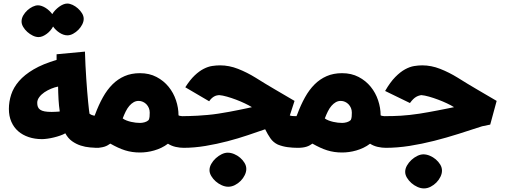

<svg xmlns="http://www.w3.org/2000/svg" viewBox="-20 -820 2804 1065"><path d="M193.8 -614.3Q178.7 -614.3 162.1 -622.3Q145.5 -630.4 131.6 -642.8Q117.7 -655.3 108.6 -670.7Q99.6 -686 99.6 -700.7Q99.6 -718.3 108.9 -734.4Q118.2 -750.5 131.8 -762.9Q145.5 -775.4 161.4 -783Q177.2 -790.5 190.9 -790.5Q200.7 -790.5 211.7 -786.6Q222.7 -782.7 233.2 -776.1Q243.7 -769.5 253.2 -760.5Q262.7 -751.5 270 -741.7Q276.4 -752.9 286.4 -763.4Q296.4 -773.9 307.6 -782.2Q318.8 -790.5 330.6 -795.4Q342.3 -800.3 353 -800.3Q366.7 -800.3 382.6 -793Q398.4 -785.6 412.1 -773.4Q425.8 -761.2 435.1 -746.1Q444.3 -731 444.3 -715.3Q444.3 -700.7 436.3 -684.6Q428.2 -668.5 415 -655Q401.9 -641.6 385.7 -632.8Q369.6 -624 353.5 -624Q342.8 -624 331.5 -627.9Q320.3 -631.8 309.8 -638.7Q299.3 -645.5 290.3 -654.3Q281.2 -663.1 274.4 -672.9Q268.6 -661.6 259.5 -651.1Q250.5 -640.6 239.7 -632.6Q229 -624.5 217.3 -619.4Q205.6 -614.3 193.8 -614.3ZM530.8 0Q506.3 0 479.7 -2.2Q453.1 -4.4 427.5 -12.7Q401.9 -21 379.6 -36.9Q357.4 -52.7 342.3 -80.6Q330.6 -73.7 313.7 -67.9Q296.9 -62 278.8 -57.6Q260.7 -53.2 243.4 -50.8Q226.1 -48.3 212.9 -48.3Q172.9 -48.3 139.2 -59.6Q105.5 -70.8 81.1 -92Q56.6 -113.3 43 -144.5Q29.3 -175.8 29.3 -215.8Q29.3 -255.9 42 -295.2Q54.7 -334.5 85.2 -369.9Q115.7 -405.3 166.7 -435.3Q217.8 -465.3 293.9 -487.8V-519L451.2 -533.7Q452.1 -496.6 454.1 -458.3Q456.1 -419.9 458.5 -383.5Q460.9 -347.2 463.6 -314.2Q466.3 -281.2 468.8 -255.4Q471.2 -229.5 473.4 -211.9Q475.6 -194.3 476.6 -189Q486.3 -181.6 500.7 -178.7Q515.1 -175.8 530.8 -175.8ZM266.6 -199.2Q270.5 -199.2 276.9 -199.5Q283.2 -199.7 290 -200Q296.9 -200.2 302.7 -200.7Q308.6 -201.2 311.5 -201.7Q309.1 -217.3 307.4 -233.9Q305.7 -250.5 304.7 -267.6Q303.7 -286.1 303 -305.2Q302.2 -324.2 302.2 -339.8Q284.2 -336.4 263.9 -328.1Q243.7 -319.8 226.3 -308.1Q209 -296.4 197.8 -281.2Q186.5 -266.1 186.5 -249.5Q186.5 -236.3 190.2 -227.1Q193.8 -217.8 202.9 -211.4Q211.9 -205.1 227.5 -202.1Q243.2 -199.2 266.6 -199.2Z M660.6 -163.1Q669.9 -156.2 682.1 -151.6Q694.3 -147 707.3 -144Q720.2 -141.1 732.9 -139.6Q745.6 -138.2 756.8 -138.2Q769.5 -138.2 783 -142.1Q796.4 -146 804.7 -154.3Q808.6 -162.6 809.6 -173.1Q810.5 -183.6 810.5 -195.3Q810.5 -209 805.7 -220.7Q800.8 -232.4 792.5 -241.2Q784.2 -250 772.9 -255.1Q761.7 -260.3 749 -260.3Q733.9 -260.3 721.2 -252.9Q708.5 -245.6 697.5 -232.9Q686.5 -220.2 677.5 -202.1Q668.5 -184.1 660.6 -163.1ZM508.3 -187Q527.3 -238.3 550.8 -280.3Q574.2 -322.3 603.8 -351.8Q633.3 -381.3 670.9 -397.7Q708.5 -414.1 756.3 -414.1Q808.1 -414.1 848.1 -393.1Q888.2 -372.1 915.3 -338.6Q942.4 -305.2 956.3 -263.4Q970.2 -221.7 970.2 -180.2Q972.2 -178.7 976.3 -177.7Q980.5 -176.8 984.9 -176.3Q989.3 -175.8 993.4 -175.5Q997.6 -175.3 999.5 -175.3V0Q978 0 954.6 -5.1Q931.2 -10.3 911.6 -22.9Q894.5 -9.8 875 -0.5Q855.5 8.8 835.2 14.6Q814.9 20.5 794.9 23.2Q774.9 25.9 756.8 25.9Q733.9 25.9 713.6 22.9Q693.4 20 673.8 13.9Q654.3 7.8 634.3 -1.5Q614.3 -10.7 591.8 -23.4Q585 -18.6 577.4 -14.2Q569.8 -9.8 560.1 -6.6Q550.3 -3.4 537.8 -1.7Q525.4 0 508.3 0Q501 0 491.5 -5.6Q481.9 -11.2 477.5 -18.1V-157.2Q481.4 -164.1 489.5 -169.2Q497.6 -174.3 503.4 -175.3Z M1346.2 117.2Q1346.2 133.8 1337.6 151.4Q1329.1 168.9 1315.2 183.1Q1301.3 197.3 1283.2 206.5Q1265.1 215.8 1246.1 215.8Q1228.5 215.8 1210 207.5Q1191.4 199.2 1176.5 186Q1161.6 172.9 1151.9 156.5Q1142.1 140.1 1142.1 124Q1142.1 106.4 1151.9 89.1Q1161.6 71.8 1176.8 57.9Q1191.9 43.9 1209.5 35.4Q1227.1 26.9 1243.2 26.9Q1260.3 26.9 1278.6 34.4Q1296.9 42 1311.8 54.7Q1326.7 67.4 1336.4 83.5Q1346.2 99.6 1346.2 117.2ZM996.6 0Q987.3 0 976.6 -4.6Q965.8 -9.3 957.5 -17.6V-157.7Q963.4 -165 974.4 -170.4Q985.4 -175.8 996.6 -175.8Q1007.3 -175.8 1028.3 -176.3Q1049.3 -176.8 1075.7 -178.2Q1102.1 -179.7 1131.8 -182.4Q1161.6 -185.1 1190.4 -189.5Q1221.7 -194.3 1251 -199.7Q1280.3 -205.1 1304.9 -210.2Q1329.6 -215.3 1348.4 -219.2Q1367.2 -223.1 1377.4 -225.6Q1361.3 -235.4 1337.9 -246.6Q1314.5 -257.8 1289.1 -267.3Q1263.7 -276.9 1239 -283.9Q1214.4 -291 1195.3 -292.5Q1189.9 -292 1183.6 -290.8Q1177.2 -289.6 1170.2 -286.1Q1163.1 -282.7 1155.5 -276.1Q1147.9 -269.5 1140.1 -258.3L1007.8 -335.9Q1034.2 -377.4 1059.8 -401.6Q1085.4 -425.8 1109.9 -438.2Q1134.3 -450.7 1157.2 -454.1Q1180.2 -457.5 1200.7 -457.5Q1251 -457.5 1300.5 -438Q1350.1 -418.5 1397.5 -389.2Q1452.6 -354.5 1505.9 -323.5Q1559.1 -292.5 1613.8 -260.3L1589.4 -185.1L1587.4 -179.2Q1590.8 -178.7 1592.8 -178.2Q1594.7 -177.7 1596.7 -177.2Q1598.6 -176.8 1600.8 -176.5Q1603 -176.3 1606.9 -176.3Q1610.8 -176.3 1613.3 -176Q1615.7 -175.8 1618.2 -175.8Q1620.6 -175.8 1623.5 -175.8Q1626.5 -175.8 1631.3 -175.8V0Q1604 0 1575.9 -3.7Q1547.9 -7.3 1521 -18.1Q1495.6 -30.3 1480.2 -52.5Q1464.8 -74.7 1450.7 -103Q1408.7 -88.4 1355.2 -70.3Q1301.8 -52.2 1242.2 -36.6Q1182.6 -21 1119.9 -10.5Q1057.1 0 996.6 0Z M1781.7 -163.1Q1791 -156.2 1803.2 -151.6Q1815.4 -147 1828.4 -144Q1841.3 -141.1 1854 -139.6Q1866.7 -138.2 1877.9 -138.2Q1890.6 -138.2 1904.1 -142.1Q1917.5 -146 1925.8 -154.3Q1929.7 -162.6 1930.7 -173.1Q1931.6 -183.6 1931.6 -195.3Q1931.6 -209 1926.8 -220.7Q1921.9 -232.4 1913.6 -241.2Q1905.3 -250 1894 -255.1Q1882.8 -260.3 1870.1 -260.3Q1855 -260.3 1842.3 -252.9Q1829.6 -245.6 1818.6 -232.9Q1807.6 -220.2 1798.6 -202.1Q1789.6 -184.1 1781.7 -163.1ZM1629.4 -187Q1648.4 -238.3 1671.9 -280.3Q1695.3 -322.3 1724.9 -351.8Q1754.4 -381.3 1792 -397.7Q1829.6 -414.1 1877.4 -414.1Q1929.2 -414.1 1969.2 -393.1Q2009.3 -372.1 2036.4 -338.6Q2063.5 -305.2 2077.4 -263.4Q2091.3 -221.7 2091.3 -180.2Q2093.3 -178.7 2097.4 -177.7Q2101.6 -176.8 2106 -176.3Q2110.4 -175.8 2114.5 -175.5Q2118.7 -175.3 2120.6 -175.3V0Q2099.1 0 2075.7 -5.1Q2052.2 -10.3 2032.7 -22.9Q2015.6 -9.8 1996.1 -0.5Q1976.6 8.8 1956.3 14.6Q1936 20.5 1916 23.2Q1896 25.9 1877.9 25.9Q1855 25.9 1834.7 22.9Q1814.5 20 1794.9 13.9Q1775.4 7.8 1755.4 -1.5Q1735.4 -10.7 1712.9 -23.4Q1706.1 -18.6 1698.5 -14.2Q1690.9 -9.8 1681.2 -6.6Q1671.4 -3.4 1658.9 -1.7Q1646.5 0 1629.4 0Q1622.1 0 1612.5 -5.6Q1603 -11.2 1598.6 -18.1V-157.2Q1602.5 -164.1 1610.6 -169.2Q1618.7 -174.3 1624.5 -175.3Z M2431.6 126.5Q2431.6 143.1 2423.1 160.6Q2414.6 178.2 2400.6 192.4Q2386.7 206.5 2368.7 215.8Q2350.6 225.1 2331.5 225.1Q2314 225.1 2295.4 216.8Q2276.9 208.5 2262 195.3Q2247.1 182.1 2237.3 165.8Q2227.5 149.4 2227.5 133.3Q2227.5 115.7 2237.3 98.4Q2247.1 81.1 2262.2 67.1Q2277.3 53.2 2294.9 44.7Q2312.5 36.1 2328.6 36.1Q2345.7 36.1 2364 43.7Q2382.3 51.3 2397.2 64Q2412.1 76.7 2421.9 92.8Q2431.6 108.9 2431.6 126.5ZM2117.7 0Q2108.4 0 2097.7 -4.6Q2086.9 -9.3 2078.6 -17.6V-158.2Q2084.5 -165 2095.5 -170.4Q2106.4 -175.8 2117.7 -175.8Q2138.2 -175.8 2159.4 -176.3Q2180.7 -176.8 2203.9 -178.2Q2227.1 -179.7 2252.4 -182.4Q2277.8 -185.1 2306.6 -189.5Q2331.1 -193.4 2356.9 -198Q2382.8 -202.6 2408 -207.5Q2433.1 -212.4 2456.3 -217Q2479.5 -221.7 2498.5 -225.6Q2482.4 -235.8 2459 -246.8Q2435.5 -257.8 2410.2 -267.3Q2384.8 -276.9 2360.1 -283.9Q2335.4 -291 2316.4 -292.5Q2311 -291.5 2304.2 -289.6Q2297.4 -287.6 2289.3 -283.2Q2281.2 -278.8 2272.5 -270.5Q2263.7 -262.2 2253.9 -248.5L2116.2 -315.4Q2144.5 -364.3 2172.4 -392.6Q2200.2 -420.9 2226.6 -435.3Q2252.9 -449.7 2276.9 -453.6Q2300.8 -457.5 2321.8 -457.5Q2372.1 -457.5 2421.6 -438Q2471.2 -418.5 2518.6 -389.2Q2573.7 -354.5 2627 -323.5Q2680.2 -292.5 2734.9 -260.3L2699.2 -128.9L2654.3 -119.6Q2590.3 -98.6 2523.4 -77.4Q2456.5 -56.2 2388.2 -38.8Q2319.8 -21.5 2251.7 -10.7Q2183.6 0 2117.7 0Z"/></svg>

Font: DimaFred
Style: Bold
Weight: 800
Designer: R.Balvardi
Foundry: R.Balvardi (r.balvardi@gmail.com)
Version: Version 1.00;August 2, 2018;FontCreator 11.5.0.2427 64-bit